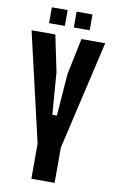

<svg xmlns="http://www.w3.org/2000/svg" viewBox="-102 -996 634 1050"><g transform="rotate(10 215.0 -471.5)"><path d="M150.5 0V-195V-196L10.5 -800H142.5L184.5 -598L202.5 -364.5H228L245.5 -598L287.5 -800H419.5L279.5 -195.5V-194.5V0ZM235.5 -855V-943H323.5V-855ZM98 -855V-943H185.5V-855Z"/></g></svg>

Font: Big Shoulders Display Thin ExtraBold
Style: Regular
Weight: 800
Version: Version 2.002